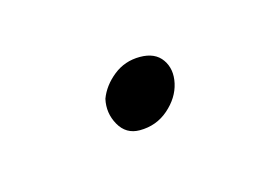

<svg xmlns="http://www.w3.org/2000/svg" viewBox="-28 -77 171 122"><g transform="rotate(-15 57.0 -16.5)"><path d="M67 -39Q57 -39 49.5 -33Q42 -27 39 -19Q37 -10 41.5 -2Q46 6 55 6Q66 6 74 -1Q82 -8 84 -17Q86 -26 81.5 -32.5Q77 -39 67 -39Z"/></g></svg>

Font: Advent Pro ExtraLight
Style: Italic
Weight: 250
Italic angle: -12°
Version: Version 3.000